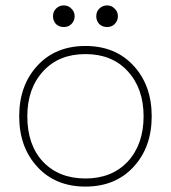

<svg xmlns="http://www.w3.org/2000/svg" viewBox="-20 -680 632 710"><path d="M119 -62Q51 -135 51 -250Q51 -365 119 -438Q186 -510 296 -510Q406 -510 473 -438Q541 -365 541 -250Q541 -135 473 -62Q406 10 296 10Q186 10 119 -62ZM81 -250Q81 -144 139 -82Q198 -20 296 -20Q393 -20 452 -82Q511 -146 511 -250Q511 -353 452 -417Q394 -480 296 -480Q198 -480 140 -417Q81 -353 81 -250ZM187 -591Q176 -603 176 -620Q176 -637 187 -648Q199 -660 216 -660Q233 -660 244 -648Q256 -637 256 -620Q256 -603 244 -591Q233 -580 216 -580Q199 -580 187 -591ZM347 -591Q336 -603 336 -620Q336 -637 347 -648Q359 -660 376 -660Q393 -660 404 -648Q416 -637 416 -620Q416 -603 404 -591Q393 -580 376 -580Q359 -580 347 -591Z"/></svg>

Font: ClassicType
Style: Regular
Weight: 400
Version: Version 1.004